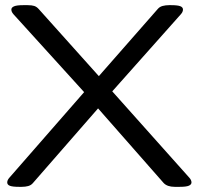

<svg xmlns="http://www.w3.org/2000/svg" viewBox="-20 -722 770 744"><path d="M54 2Q29 2 18.5 -2Q8 -6 8 -15Q8 -24 16 -33L306 -365L32 -667Q24 -676 24 -685Q24 -693 34.5 -697.5Q45 -702 70 -702H87Q103 -702 112.5 -699Q122 -696 130 -687L363 -427L592 -688Q599 -696 610.5 -699Q622 -702 635 -702H643Q668 -702 678.5 -698Q689 -694 689 -685Q689 -676 681 -667L415 -368L714 -33Q722 -24 722 -15Q722 -7 712 -2.5Q702 2 676 2H657Q628 2 614 -13L360 -302L107 -12Q100 -4 89 -1Q78 2 64 2Z"/></svg>

Font: Asap Expanded
Style: Regular
Weight: 400
Width: 7
Designer: Pablo Cosgaya
Foundry: Omnibus-Type
Version: Version 3.001; ttfautohint (v1.8.4.7-5d5b)